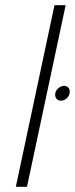

<svg xmlns="http://www.w3.org/2000/svg" viewBox="-20 -720 289 740"><path d="M227 -389Q216 -389 205.5 -380.5Q195 -372 193 -360Q191 -349 197 -340.5Q203 -332 215 -332Q227 -332 236.5 -340.5Q246 -349 248 -360Q251 -372 245 -380.5Q239 -389 227 -389ZM41 0H84L233 -700H190Z"/></svg>

Font: Advent Pro Light
Style: Italic
Weight: 300
Italic angle: -12°
Version: Version 3.000